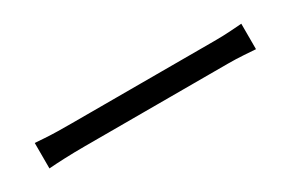

<svg xmlns="http://www.w3.org/2000/svg" viewBox="15 -704 970 640"><g transform="rotate(-30 500.0 -384.0)"><path d="M102 -433Q117 -432 139 -430.5Q161 -429 187.5 -428.5Q214 -428 241 -428Q257 -428 290.5 -428Q324 -428 369 -428Q414 -428 464.5 -428Q515 -428 565.5 -428Q616 -428 661.5 -428Q707 -428 740 -428Q773 -428 789 -428Q827 -428 854 -430Q881 -432 897 -433V-335Q882 -336 852.5 -338Q823 -340 790 -340Q774 -340 740 -340Q706 -340 661.5 -340Q617 -340 566 -340Q515 -340 464.5 -340Q414 -340 369.5 -340Q325 -340 291 -340Q257 -340 241 -340Q200 -340 163 -338.5Q126 -337 102 -335Z"/></g></svg>

Font: Noto Sans TC
Style: Regular
Weight: 400
Designer: Ryoko NISHIZUKA  (kana, bopomofo & ideographs); Paul D. Hunt (Latin, Greek & Cyrillic); Sandoll Communications , Soo-you
Foundry: Adobe
Version: Version 2.004-H2;hotconv 1.0.118;makeotfexe 2.5.65603